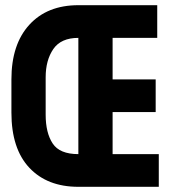

<svg xmlns="http://www.w3.org/2000/svg" viewBox="-20 -720 652 740"><path d="M282 0Q162 0 93 -73.5Q24 -147 24 -286V-414Q24 -549 93 -624.5Q162 -700 282 -700H586V-574H414V-414H580V-288H414V-126H592V0ZM282 -126V-574Q215 -574 185.5 -531Q156 -488 156 -422V-278Q156 -208 183 -167Q210 -126 282 -126Z"/></svg>

Font: Space Mono
Style: Bold
Weight: 700
Monospace: yes
Designer: Colophon Foundry + Benjamin Critton
Foundry: Colophon Foundry & Benjamin Critton
Version: Version 1.003; ttfautohint (v1.8.4.7-5d5b)